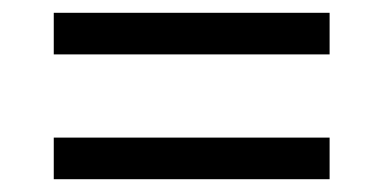

<svg xmlns="http://www.w3.org/2000/svg" viewBox="-20 -507 599 300"><path d="M64 -422H495V-487H64ZM64 -227H495V-292H64Z"/></svg>

Font: Noto Serif Tamil SemiBold
Style: Regular
Weight: 600
Designer: Indian Type Foundry, Tom Grace, and the Monotype Design Team
Foundry: Monotype Imaging Inc.
Version: Version 2.004